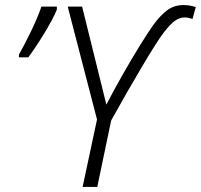

<svg xmlns="http://www.w3.org/2000/svg" viewBox="-20 -740 795 760"><path d="M307 0H365L420 -263Q482 -375 542 -476Q602 -577 628 -611Q655 -646 673.5 -658.5Q692 -671 711 -671Q724 -671 742 -665L755 -712Q746 -715 733.5 -717.5Q721 -720 707 -720Q670 -720 642.5 -700Q615 -680 586 -640Q566 -612 533.5 -559.5Q501 -507 465.5 -444.5Q430 -382 401 -326L305 -714H248L364 -267ZM55 -513H92Q121 -552 155.5 -608.5Q190 -665 205 -702V-714H144Q129 -670 102.5 -615.5Q76 -561 55 -524Z"/></svg>

Font: Noto Sans UI Light
Style: Italic
Weight: 300
Italic angle: -12°
Designer: Monotype Design Team
Foundry: Monotype Imaging Inc.
Version: Version 1.901